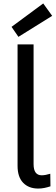

<svg xmlns="http://www.w3.org/2000/svg" viewBox="-20 -1083 328 1115"><path d="M82 -120V-825H175V-130Q175 -97 187 -81Q199 -65 222 -65Q233 -65 246 -67.5Q259 -70 272 -74L273 -1Q255 5 237.5 8.5Q220 12 202 12Q147 12 114.5 -21.5Q82 -55 82 -120ZM87 -869 47 -927 231 -1063 283 -991Z"/></svg>

Font: Yaldevi Medium
Style: Regular
Weight: 500
Designer: Sol Matas, Rajitha Manaperi, Kosala Senevirathne
Foundry: Mooniak
Version: Version 1.100